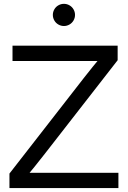

<svg xmlns="http://www.w3.org/2000/svg" viewBox="-20 -961 653 981"><path d="M28.3 -74.2 408.7 -563Q450.2 -616.2 503.9 -680.7L515.1 -649.4H351.6H43.9V-727.5H581.1V-653.3L209 -175.3Q158.2 -109.9 105.5 -46.9L94.2 -78.1H253.9H585V0H28.3ZM250 -884.8Q250 -899.9 257.6 -913.1Q265.1 -926.3 278.3 -933.8Q291.5 -941.4 306.6 -941.4Q321.8 -941.4 335 -933.8Q348.1 -926.3 355.7 -913.1Q363.3 -899.9 363.3 -884.8Q363.3 -869.6 355.7 -856.4Q348.1 -843.3 335 -835.7Q321.8 -828.1 306.6 -828.1Q291.5 -828.1 278.3 -835.7Q265.1 -843.3 257.6 -856.4Q250 -869.6 250 -884.8Z"/></svg>

Font: Intratopia Thin
Style: Regular
Weight: 100
Designer: Rasmus Andersson
Foundry: rsms
Version: Version 3.000;Glyphs 3.2.3 (3260)